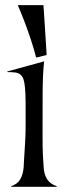

<svg xmlns="http://www.w3.org/2000/svg" viewBox="-20 -722 251 742"><path d="M79.1 -252.4Q79.1 -297.9 78.9 -329.6Q78.6 -361.3 76.7 -382.6Q74.7 -403.8 70.6 -416Q66.4 -428.2 58.3 -434.3Q50.3 -440.4 38.1 -441.9Q25.9 -443.4 8.3 -443.4V-445.8L150.4 -484.9Q145 -431.6 144.8 -367.4Q144.5 -303.2 144.5 -234.4Q144.5 -207 144.5 -188.5Q144.5 -169.9 144.8 -153.3Q145 -136.7 146 -118.4Q147 -100.1 148.9 -72.8Q150.9 -46.4 162.6 -28.6Q174.3 -10.7 199.2 -2.4V0H22.9V-2.4Q47.9 -10.7 58.6 -29.8Q69.3 -48.8 71.3 -74.7Q72.3 -97.2 73.5 -114Q74.7 -130.9 75.4 -144.5Q76.2 -158.2 76.9 -169.9Q77.6 -181.6 78.1 -193.8Q78.6 -206.1 78.9 -220Q79.1 -233.9 79.1 -252.4ZM160.2 -509.3 119.6 -499.5Q111.3 -532.7 99.4 -568.6Q87.4 -604.5 76.2 -634.3Q63 -668.9 48.8 -702.1H147.9Q149.9 -674.3 151.9 -643.1Q153.8 -616.2 155.8 -581.5Q157.7 -546.9 160.2 -509.3Z"/></svg>

Font: Smythe
Style: Regular
Weight: 400
Version: Version 1.000